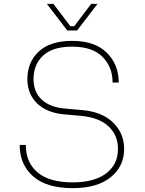

<svg xmlns="http://www.w3.org/2000/svg" viewBox="-20 -960 752 996"><path d="M329 -802 223 -940H257L345 -824H365L453 -940H486L380 -802ZM357 16Q221 16 151.5 -45.5Q82 -107 82 -208H114Q114 -117 175 -65.5Q236 -14 357 -14Q469 -14 530.5 -60.5Q592 -107 592 -188Q592 -258 543.5 -304Q495 -350 401 -359L311 -367Q223 -375 172.5 -423.5Q122 -472 122 -551Q122 -637 181 -692.5Q240 -748 354 -748Q472 -748 534 -686.5Q596 -625 596 -532H564Q564 -613 511.5 -665.5Q459 -718 354 -718Q253 -718 203.5 -671.5Q154 -625 154 -551Q154 -483 196 -443.5Q238 -404 316 -397L406 -389Q510 -380 567 -324Q624 -268 624 -188Q624 -97 554 -40.5Q484 16 357 16Z"/></svg>

Font: Sora Thin
Style: Regular
Weight: 32
Designer: Jonathan Barnbrook, Julián Moncada
Foundry: Barnbrook Fonts
Version: Version 2.000